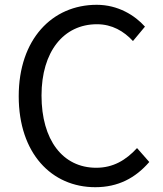

<svg xmlns="http://www.w3.org/2000/svg" viewBox="-20 -767 678 800"><path d="M377 13C472 13 544 -25 602 -92L551 -150C504 -99 451 -68 381 -68C241 -68 153 -184 153 -369C153 -552 245 -666 384 -666C447 -666 496 -637 534 -596L584 -656C542 -703 472 -747 383 -747C197 -747 58 -603 58 -366C58 -128 195 13 377 13Z"/></svg>

Font: Noto Sans JP Regular
Style: Regular
Weight: 400
Designer: Ryoko NISHIZUKA (kana & ideographs); Paul D. Hunt (Latin, Greek & Cyrillic); Wenlong ZHANG (bopomofo); Sandoll Communica
Foundry: Adobe Systems Incorporated
Version: Version 1.004;PS 1.004;hotconv 1.0.82;makeotf.lib2.5.63406